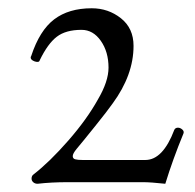

<svg xmlns="http://www.w3.org/2000/svg" viewBox="-20 -445 477 469"><path d="M71.8 3.9Q65.4 3.9 61.3 0.2Q57.1 -3.4 57.1 -8.8Q57.1 -15.6 62 -19Q101.6 -49.8 147 -101.8Q192.4 -153.8 219.2 -202.1Q245.1 -246.1 245.1 -279.8Q245.1 -318.4 226.3 -345.2Q207.5 -372.1 179.2 -372.1Q140.6 -372.1 118.7 -355.2Q96.7 -338.4 77.1 -297.9Q75.7 -291.5 64.9 -294.9Q53.7 -298.8 55.2 -306.2Q55.7 -307.1 56.2 -308.1Q76.7 -370.6 112.3 -397.7Q147.9 -424.8 204.1 -424.8Q244.6 -424.8 275.4 -400.4Q306.2 -376 306.2 -333Q306.2 -261.7 254.9 -191.9Q243.7 -175.8 211.9 -136.2Q180.2 -96.7 167 -81.1Q157.7 -69.8 157.7 -63.7Q157.7 -57.6 163.6 -55.9Q169.4 -54.2 182.1 -54.2H335Q377.9 -54.2 405.8 -127.9Q408.2 -132.8 414.1 -133.1Q419.9 -133.3 425 -128.9Q430.2 -124.5 428.2 -119.1Q401.9 -55.2 383.8 3.9Q348.1 0 329.1 0H146Q105 0 71.8 3.9Z"/></svg>

Font: Junicode SmCond Light
Style: Regular
Weight: 300
Width: 4
Designer: Peter S. Baker
Version: Version 2.206